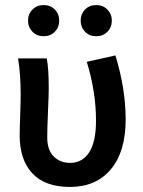

<svg xmlns="http://www.w3.org/2000/svg" viewBox="-20 -720 561 752"><path d="M253.9 12.2Q156.7 12.2 106.9 -40.8Q57.1 -93.8 57.1 -189.9Q57.1 -216.8 59.1 -269.5Q61 -322.3 61 -348.1Q61 -429.2 50.8 -491.2H163.1Q170.9 -452.1 170.9 -373Q170.9 -351.1 168 -283.2Q165 -215.3 165 -182.1Q165 -132.3 190.4 -107.2Q215.8 -82 254.9 -82Q302.2 -82 329.1 -123Q356 -164.1 356 -247.1Q356 -361.3 319.8 -478L432.1 -502.9Q472.2 -371.1 472.2 -252Q472.2 -126.5 414.3 -57.1Q356.4 12.2 253.9 12.2ZM150.9 -578.1Q124.5 -578.1 107.2 -595.7Q89.8 -613.3 89.8 -639.2Q89.8 -665 107.2 -682.6Q124.5 -700.2 150.9 -700.2Q177.7 -700.2 194.8 -682.6Q211.9 -665 211.9 -639.2Q211.9 -613.3 194.8 -595.7Q177.7 -578.1 150.9 -578.1ZM356.9 -578.1Q330.1 -578.1 313 -595.7Q295.9 -613.3 295.9 -639.2Q295.9 -665 313 -682.6Q330.1 -700.2 356.9 -700.2Q383.3 -700.2 400.6 -682.6Q418 -665 418 -639.2Q418 -613.3 400.6 -595.7Q383.3 -578.1 356.9 -578.1Z"/></svg>

Font: Source Sans 3 Semibold
Style: Regular
Weight: 600
Designer: Paul D. Hunt
Foundry: Adobe
Version: Version 3.052;hotconv 1.1.0;makeotfexe 2.6.0